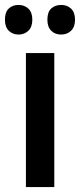

<svg xmlns="http://www.w3.org/2000/svg" viewBox="-37 -758 324 778"><path d="M183 0H68V-543H183ZM-17 -678Q-17 -709 -1.5 -723.5Q14 -738 38 -738Q62 -738 78 -723Q94 -708 94 -678Q94 -649 78 -633.5Q62 -618 38 -618Q14 -618 -1.5 -633.5Q-17 -649 -17 -678ZM155 -678Q155 -709 170.5 -723.5Q186 -738 211 -738Q235 -738 251 -723Q267 -708 267 -678Q267 -649 251 -633.5Q235 -618 211 -618Q186 -618 170.5 -633.5Q155 -649 155 -678Z"/></svg>

Font: Noto Sans Sinhala Condensed SemiBold
Style: Regular
Weight: 600
Width: 3
Designer: Jelle Bosma - Monotype Design Team
Foundry: Monotype Imaging Inc.
Version: Version 2.006; ttfautohint (v1.8.4.7-5d5b)